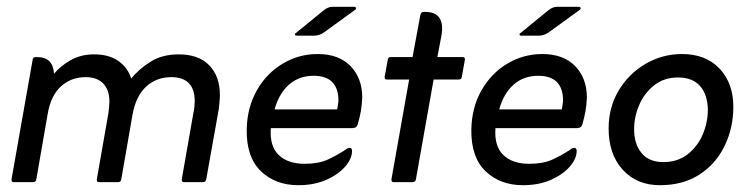

<svg xmlns="http://www.w3.org/2000/svg" viewBox="-20 -536 2223 565"><path d="M139 -319Q158 -342 188 -359Q218 -376 257 -376Q301 -376 328.5 -356.5Q356 -337 366 -305Q390 -334 424 -355Q458 -376 506 -376Q565 -376 596 -343.5Q627 -311 627 -257Q627 -247 626 -236.5Q625 -226 624 -216L587 -9Q586 0 577 0H521Q514 0 515 -9L549 -203Q551 -211 552 -221Q553 -231 553 -238Q553 -309 484 -309Q441 -309 410.5 -281.5Q380 -254 370 -199L337 -9Q336 0 328 0H270Q264 0 265 -9L299 -203Q300 -211 301 -220.5Q302 -230 302 -237Q302 -271 284 -290Q266 -309 232 -309Q189 -309 159 -281.5Q129 -254 120 -199L87 -9Q86 0 77 0H20Q13 0 14 -9L76 -360Q77 -368 85 -368H90Q136 -368 139 -319Z M851 -439 933 -506Q946 -516 958 -516H1022Q1027 -516 1027.5 -512.5Q1028 -509 1025 -507L934 -441Q920 -431 904 -431H853Q849 -431 848 -434Q847 -437 851 -439ZM777 -159Q773 -106 800 -80Q827 -54 876 -54Q917 -54 943.5 -66Q970 -78 993 -93Q997 -96 1001 -98.5Q1005 -101 1008 -101Q1016 -101 1016 -92Q1016 -69 995.5 -45.5Q975 -22 939.5 -6.5Q904 9 858 9Q791 9 748 -32Q705 -73 706 -154Q707 -219 735.5 -269.5Q764 -320 811.5 -348.5Q859 -377 915 -377Q977 -377 1011.5 -341.5Q1046 -306 1046 -249Q1045 -227 1042 -209.5Q1039 -192 1033 -171Q1030 -159 1017 -159ZM788 -214H972Q974 -222 974.5 -228.5Q975 -235 976 -239Q976 -313 903 -313Q860 -313 830.5 -287Q801 -261 788 -214Z M1184 -302H1118Q1111 -302 1112 -310L1121 -360Q1122 -368 1129 -368H1194L1217 -492Q1219 -501 1227 -501H1231Q1291 -501 1279 -431L1267 -368H1342Q1349 -368 1348 -360L1339 -310Q1338 -302 1330 -302H1256L1204 -9Q1203 0 1194 0H1138Q1131 0 1132 -9Z M1512 -439 1594 -506Q1607 -516 1619 -516H1683Q1688 -516 1688.5 -512.5Q1689 -509 1686 -507L1595 -441Q1581 -431 1565 -431H1514Q1510 -431 1509 -434Q1508 -437 1512 -439ZM1438 -159Q1434 -106 1461 -80Q1488 -54 1537 -54Q1578 -54 1604.5 -66Q1631 -78 1654 -93Q1658 -96 1662 -98.5Q1666 -101 1669 -101Q1677 -101 1677 -92Q1677 -69 1656.5 -45.5Q1636 -22 1600.5 -6.5Q1565 9 1519 9Q1452 9 1409 -32Q1366 -73 1367 -154Q1368 -219 1396.5 -269.5Q1425 -320 1472.5 -348.5Q1520 -377 1576 -377Q1638 -377 1672.5 -341.5Q1707 -306 1707 -249Q1706 -227 1703 -209.5Q1700 -192 1694 -171Q1691 -159 1678 -159ZM1449 -214H1633Q1635 -222 1635.5 -228.5Q1636 -235 1637 -239Q1637 -313 1564 -313Q1521 -313 1491.5 -287Q1462 -261 1449 -214Z M1771 -158Q1771 -220 1800.5 -269.5Q1830 -319 1879.5 -348Q1929 -377 1987 -377Q2057 -377 2097.5 -334Q2138 -291 2138 -222Q2138 -160 2112.5 -107Q2087 -54 2038.5 -22.5Q1990 9 1922 9Q1854 9 1812.5 -36.5Q1771 -82 1771 -158ZM1846 -156Q1846 -112 1868 -85.5Q1890 -59 1932 -59Q1974 -59 2003.5 -82Q2033 -105 2048 -140.5Q2063 -176 2063 -214Q2062 -258 2040 -283Q2018 -308 1975 -308Q1934 -308 1905 -285Q1876 -262 1861 -227Q1846 -192 1846 -156Z"/></svg>

Font: Zain
Style: Italic
Weight: 400
Italic angle: -10°
Designer: Zain,Boutros
Foundry: Mobile Telecommunications Company (Zain), 2024
Version: Version 1.51; ttfautohint (v1.8.4)